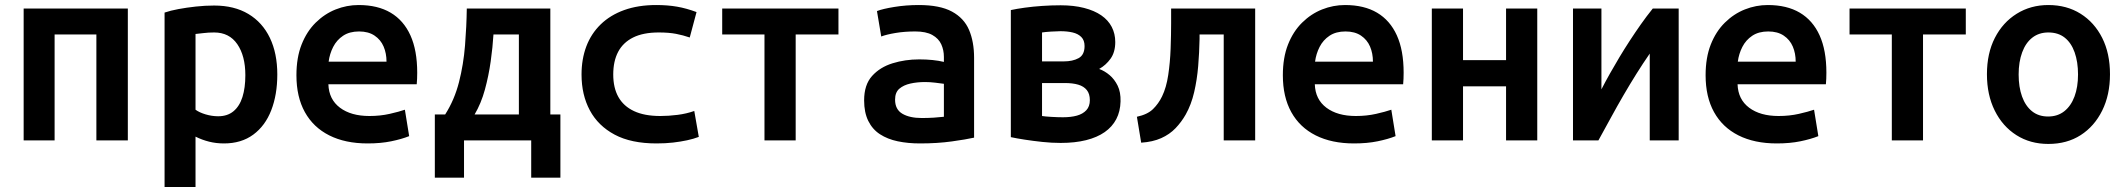

<svg xmlns="http://www.w3.org/2000/svg" viewBox="-20 -558 8440 763"><path d="M74 0V-524H488V0H363V-421H197V0Z M634 185V-508Q657 -516 689.5 -522Q722 -528 758.5 -532Q795 -536 831 -536Q911 -536 967 -502.5Q1023 -469 1052.5 -407.5Q1082 -346 1082 -262Q1082 -182 1058 -120Q1034 -58 986.5 -23Q939 12 870 12Q839 12 811 5Q783 -2 757 -15V185ZM847 -96Q884 -96 908 -116Q932 -136 943.5 -172.5Q955 -209 955 -259Q955 -336 923 -382.5Q891 -429 831 -429Q808 -429 788.5 -426.5Q769 -424 757 -423V-122Q772 -111 797 -103.5Q822 -96 847 -96Z M1441 12Q1352 12 1288.5 -20Q1225 -52 1191.5 -112.5Q1158 -173 1158 -259Q1158 -329 1178.5 -381Q1199 -433 1234.5 -468Q1270 -503 1314 -520.5Q1358 -538 1405 -538Q1481 -538 1532.5 -507.5Q1584 -477 1611 -417.5Q1638 -358 1638 -269Q1638 -258 1637.5 -245Q1637 -232 1636 -223H1285Q1287 -163 1331 -130Q1375 -97 1448 -97Q1491 -97 1528.5 -105.5Q1566 -114 1589 -122L1606 -17Q1576 -5 1534.5 3.5Q1493 12 1441 12ZM1286 -313H1516Q1516 -346 1504.5 -373Q1493 -400 1468.5 -416.5Q1444 -433 1407 -433Q1369 -433 1343.5 -416Q1318 -399 1304 -371.5Q1290 -344 1286 -313Z M1708 148V-103H1749Q1786 -161 1804 -231.5Q1822 -302 1828 -377.5Q1834 -453 1835 -524H2167V-103H2207V148H2091V0H1824V148ZM1866 -103H2042V-421H1941Q1938 -371 1930 -314Q1922 -257 1907 -202Q1892 -147 1866 -103Z M2589 12Q2488 12 2422.5 -23Q2357 -58 2324 -119.5Q2291 -181 2291 -262Q2291 -323 2310 -373.5Q2329 -424 2367 -461Q2405 -498 2460.5 -518Q2516 -538 2588 -538Q2633 -538 2670.5 -531.5Q2708 -525 2748 -510L2721 -409Q2695 -418 2666.5 -423.5Q2638 -429 2598 -429Q2536 -429 2496 -409Q2456 -389 2436.5 -352Q2417 -315 2417 -262Q2417 -209 2437.5 -172.5Q2458 -136 2499.5 -116.5Q2541 -97 2604 -97Q2637 -97 2672.5 -101.5Q2708 -106 2739 -117L2757 -14Q2736 -6 2710.5 -0.5Q2685 5 2655 8.5Q2625 12 2589 12Z M3018 0V-421H2850V-524H3312V-421H3142V0Z M3636 12Q3588 12 3547.5 3.5Q3507 -5 3477 -24.5Q3447 -44 3430.5 -77.5Q3414 -111 3414 -159Q3414 -221 3445.5 -256Q3477 -291 3527 -306.5Q3577 -322 3633 -322Q3661 -322 3685.5 -319.5Q3710 -317 3731 -312V-332Q3731 -359 3720.5 -382Q3710 -405 3685 -419Q3660 -433 3617 -433Q3575 -433 3539 -427Q3503 -421 3482 -413L3465 -514Q3488 -523 3534.5 -530.5Q3581 -538 3631 -538Q3715 -538 3763 -512Q3811 -486 3831 -439Q3851 -392 3851 -328V-11Q3820 -4 3762.5 4Q3705 12 3636 12ZM3643 -89Q3668 -89 3691.5 -90.5Q3715 -92 3731 -94V-225Q3717 -227 3696 -229.5Q3675 -232 3656 -232Q3625 -232 3598 -226Q3571 -220 3554 -205.5Q3537 -191 3537 -162Q3537 -123 3566 -106Q3595 -89 3643 -89Z M4195 10Q4159 10 4122 6Q4085 2 4052.5 -3Q4020 -8 3997 -13V-518Q4020 -523 4052.5 -527.5Q4085 -532 4122 -534.5Q4159 -537 4195 -537Q4247 -537 4288 -526.5Q4329 -516 4356.5 -497Q4384 -478 4398 -451Q4412 -424 4412 -391Q4412 -351 4393.5 -325Q4375 -299 4348 -284Q4370 -276 4389.5 -259.5Q4409 -243 4421.5 -217.5Q4434 -192 4433 -155Q4432 -115 4416 -84.5Q4400 -54 4370 -33Q4340 -12 4296 -1Q4252 10 4195 10ZM4204 -92Q4236 -92 4259.5 -98.5Q4283 -105 4297 -120Q4311 -135 4311 -160Q4311 -185 4299 -200Q4287 -215 4265 -221.5Q4243 -228 4212 -228H4121V-97Q4132 -95 4158.5 -93.5Q4185 -92 4204 -92ZM4121 -314H4207Q4243 -314 4266.5 -327Q4290 -340 4290 -375Q4290 -398 4277 -411Q4264 -424 4242.5 -429Q4221 -434 4194 -434Q4180 -434 4157 -432.5Q4134 -431 4121 -429Z M4515 9 4498 -94Q4540 -103 4562 -124.5Q4584 -146 4598 -175Q4615 -210 4622.5 -260Q4630 -310 4632 -364.5Q4634 -419 4634 -466V-524H4968V0H4843V-421H4747V-403Q4746 -349 4741.5 -295Q4737 -241 4725.5 -191.5Q4714 -142 4692 -103Q4675 -73 4651.5 -48.5Q4628 -24 4594.5 -9Q4561 6 4515 9Z M5361 12Q5272 12 5208.5 -20Q5145 -52 5111.5 -112.5Q5078 -173 5078 -259Q5078 -329 5098.5 -381Q5119 -433 5154.5 -468Q5190 -503 5234 -520.5Q5278 -538 5325 -538Q5401 -538 5452.5 -507.5Q5504 -477 5531 -417.5Q5558 -358 5558 -269Q5558 -258 5557.5 -245Q5557 -232 5556 -223H5205Q5207 -163 5251 -130Q5295 -97 5368 -97Q5411 -97 5448.5 -105.5Q5486 -114 5509 -122L5526 -17Q5496 -5 5454.5 3.5Q5413 12 5361 12ZM5206 -313H5436Q5436 -346 5424.5 -373Q5413 -400 5388.5 -416.5Q5364 -433 5327 -433Q5289 -433 5263.5 -416Q5238 -399 5224 -371.5Q5210 -344 5206 -313Z M5670 0V-524H5794V-319H5965V-524H6089V0H5965V-215H5794V0Z M6231 0V-524H6344V-203Q6360 -234 6378 -266Q6396 -298 6415.5 -330.5Q6435 -363 6456.5 -396Q6478 -429 6500.5 -461Q6523 -493 6548 -524H6651V0H6536V-345Q6509 -306 6483 -264.5Q6457 -223 6432 -180Q6407 -137 6382.5 -92Q6358 -47 6332 0Z M7041 12Q6952 12 6888.5 -20Q6825 -52 6791.5 -112.5Q6758 -173 6758 -259Q6758 -329 6778.5 -381Q6799 -433 6834.5 -468Q6870 -503 6914 -520.5Q6958 -538 7005 -538Q7081 -538 7132.5 -507.5Q7184 -477 7211 -417.5Q7238 -358 7238 -269Q7238 -258 7237.5 -245Q7237 -232 7236 -223H6885Q6887 -163 6931 -130Q6975 -97 7048 -97Q7091 -97 7128.5 -105.5Q7166 -114 7189 -122L7206 -17Q7176 -5 7134.5 3.5Q7093 12 7041 12ZM6886 -313H7116Q7116 -346 7104.5 -373Q7093 -400 7068.5 -416.5Q7044 -433 7007 -433Q6969 -433 6943.5 -416Q6918 -399 6904 -371.5Q6890 -344 6886 -313Z M7498 0V-421H7330V-524H7792V-421H7622V0Z M8120 14Q8048 14 7993 -21Q7938 -56 7907 -118.5Q7876 -181 7876 -263Q7876 -346 7907.5 -407.5Q7939 -469 7994.5 -503.5Q8050 -538 8120 -538Q8193 -538 8248 -503.5Q8303 -469 8334 -407.5Q8365 -346 8365 -263Q8365 -181 8334 -118.5Q8303 -56 8248.5 -21Q8194 14 8120 14ZM8119 -95Q8157 -95 8183.5 -116Q8210 -137 8224 -174.5Q8238 -212 8238 -262Q8238 -312 8224.5 -350Q8211 -388 8185 -408.5Q8159 -429 8120 -429Q8083 -429 8056.5 -408.5Q8030 -388 8016 -350Q8002 -312 8002 -262Q8002 -212 8015.5 -174.5Q8029 -137 8055 -116Q8081 -95 8119 -95Z"/></svg>

Font: Ubuntu Sans Mono SemiBold
Style: Regular
Weight: 600
Monospace: yes
Designer: Dalton Maag Ltd
Foundry: Dalton Maag Ltd
Version: Version 1.006